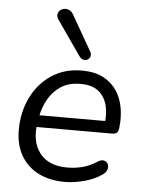

<svg xmlns="http://www.w3.org/2000/svg" viewBox="-54 -808 641 861"><g transform="rotate(5 266.0 -378.0)"><path d="M269.9 8.9Q200.7 8.9 149.9 -17.2Q99.1 -43.4 71.8 -91.6Q44.4 -139.7 44.4 -205.6Q44.4 -285 76 -350.5Q107.6 -416.1 165.9 -455.7Q224.3 -495.3 303.8 -495.3Q361.1 -495.3 399.7 -475.1Q438.3 -454.9 461 -420.7Q483.7 -386.5 490.9 -343.1Q498.1 -299.7 492.6 -254.3Q490.6 -237 483.7 -231.3Q476.8 -225.5 462.4 -225.5H106.8L114.7 -279H443.4L425.4 -265.6Q432.4 -313 422.1 -351.1Q411.8 -389.3 383 -412.2Q354.3 -435.2 302.8 -435.2Q248.7 -435.2 212.6 -410.7Q176.6 -386.2 156.4 -348.3Q136.2 -310.5 129.1 -269.2L125.2 -245.1Q111.1 -159.9 151 -108.1Q191 -56.4 274 -56.4Q310.4 -56.4 344 -65Q377.6 -73.6 407.8 -93.9Q421.5 -102.8 432 -102.4Q442.6 -101.9 449.2 -95.6Q455.9 -89.3 457.6 -79.8Q459.3 -70.2 454.7 -59.4Q450 -48.7 438.3 -40.3Q404.3 -16.2 358.2 -3.7Q312 8.9 269.9 8.9ZM286.8 -558.2 180.5 -710.9Q170.7 -724.5 171.9 -736Q173.1 -747.5 181.2 -754.8Q189.2 -762.1 200.4 -764.1Q211.7 -766 223.4 -760.4Q235.1 -754.8 242.9 -740.2L332.6 -583.6Q339.4 -571.4 336.3 -561.6Q333.2 -551.8 324.6 -546.9Q316.1 -542.1 305.6 -544.3Q295.1 -546.5 286.8 -558.2Z"/></g></svg>

Font: Nunito ExtraLight
Style: Italic
Weight: 200
Italic angle: -9°
Designer: Vernon Adams
Foundry: Vernon Adams
Version: Version 3.602